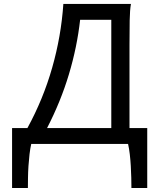

<svg xmlns="http://www.w3.org/2000/svg" viewBox="-20 -733 794 978"><path d="M139.2 0Q133.8 23.4 130.4 52.7Q127 82 125 112.5Q123 143.1 122.6 172.4Q122.1 201.7 122.1 224.6H41.5V-80.6H119.6Q200.2 -228 245.8 -388.2Q291.5 -548.3 302.7 -712.9H647Q641.6 -683.6 640.6 -629.6Q639.6 -575.7 639.6 -502.9V-80.6H730V224.6H649.4Q649.4 201.7 648.7 172.4Q647.9 143.1 646.2 112.5Q644.5 82 641.1 52.7Q637.7 23.4 632.3 0ZM546.9 -632.3H388.2Q372.6 -493.2 331.1 -354.7Q289.6 -216.3 219.7 -80.6H546.9Z"/></svg>

Font: Andika CyrE
Style: Regular
Weight: 400
Designer: Victor Gaultney, Annie Olsen, Julie Remington, Don Collingsworth, Eric Hays, Becca Hirsbrunner
Foundry: SIL International
Version: Version 5.000